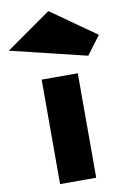

<svg xmlns="http://www.w3.org/2000/svg" viewBox="-235 -1332 916 1392"><g transform="rotate(-10 223.5 -636.0)"><path d="M-108 -1028 453 -892 555 -1028 224 -1261ZM90 -780H356V-11H90Z"/></g></svg>

Font: Hussar Dziwak
Style: Regular
Weight: 400
Version: Version 1.022